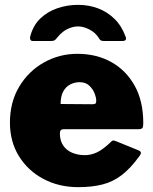

<svg xmlns="http://www.w3.org/2000/svg" viewBox="-20 -762 630 792"><path d="M227 -212Q227 -182 240.5 -162Q254 -142 277.5 -132Q301 -122 330 -122Q356 -122 381 -134Q406 -146 439 -178Q443 -182 446.5 -182.5Q450 -183 460 -179L551 -142Q569 -135 555 -118Q519 -68 482.5 -40Q446 -12 402.5 -1Q359 10 303 10Q223 10 159 -24Q95 -58 58 -118Q21 -178 21 -256Q21 -341 59.5 -405Q98 -469 161.5 -504.5Q225 -540 299 -540Q378 -540 439 -506Q500 -472 535.5 -408.5Q571 -345 571 -254Q571 -241 568.5 -235.5Q566 -230 553 -229H242Q235 -229 231 -225Q227 -221 227 -212ZM360 -332Q370 -332 373.5 -334.5Q377 -337 377 -346Q377 -359 370 -377Q363 -395 348 -409Q333 -423 308 -423Q288 -423 269.5 -413.5Q251 -404 240.5 -384Q230 -364 230 -333ZM485 -593H407Q401 -593 396.5 -595Q392 -597 387 -606Q374 -627 349.5 -640Q325 -653 302 -653Q286 -653 269.5 -647Q253 -641 239.5 -630.5Q226 -620 216 -607Q210 -599 205.5 -596Q201 -593 192 -593H115Q108 -593 105.5 -598Q103 -603 104 -609Q116 -657 146.5 -686Q177 -715 218 -728.5Q259 -742 302 -742Q346 -742 384.5 -727.5Q423 -713 452.5 -684Q482 -655 498 -611Q505 -593 485 -593Z"/></svg>

Font: Libre Franklin Thin Black
Style: Regular
Weight: 900
Version: Version 3.000